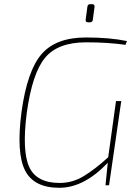

<svg xmlns="http://www.w3.org/2000/svg" viewBox="-20 -880 660 912"><path d="M407 -774H398Q385 -774 387 -787L395 -847Q396 -860 408 -860H419Q430 -860 429 -847L421 -787Q420 -774 407 -774ZM583 -685 576 -667Q493 -679 389 -679Q255 -679 194 -605.5Q133 -532 107 -343Q84 -162 119 -86.5Q154 -11 263 -11Q324 -11 377 -43Q430 -75 494 -133L531 -400H556L498 0H481L492 -107Q379 12 262 12Q140 12 98.5 -71.5Q57 -155 82 -347Q109 -544 177.5 -623Q246 -702 388 -702Q501 -702 583 -685Z"/></svg>

Font: Exo 2.0 Thin
Style: Italic
Weight: 250
Italic angle: -8°
Designer: Natanael Gama
Version: Version 1.001;PS 001.001;hotconv 1.0.70;makeotf.lib2.5.58329